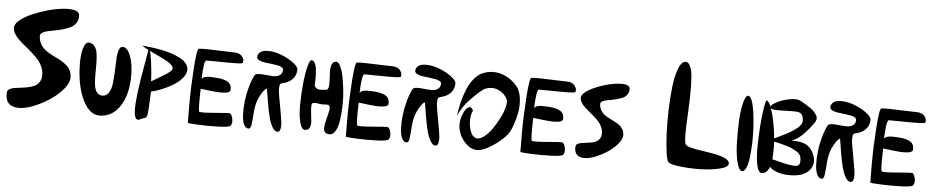

<svg xmlns="http://www.w3.org/2000/svg" viewBox="-42 -1081 6762 1389"><g transform="rotate(5 3338.5 -386.5)"><path d="M490.2 -722.2Q488.3 -762.2 406.7 -762.2Q321.8 -761.7 210 -723.1Q96.7 -684.1 50.3 -637.2Q27.3 -613.3 27.8 -591.8Q28.8 -569.8 42 -548.1Q55.2 -526.4 75.9 -506.8Q96.7 -487.3 121.6 -467.3Q146.5 -447.3 171.1 -425.5Q195.8 -403.8 216.3 -380.9Q236.8 -357.9 249.5 -329.1Q262.2 -300.3 262.2 -270Q262.2 -239.7 249 -219Q235.8 -198.2 214.6 -188.2Q193.4 -178.2 167.7 -172.9Q142.1 -167.5 116.2 -164.8Q90.3 -162.1 68.8 -158.4Q47.4 -154.8 33.2 -146Q19 -137.2 18.1 -122.1Q11.7 -35.6 83.5 -21Q148.4 -7.8 250.5 -54.7Q343.8 -97.2 407.7 -160.6Q470.2 -223.6 467.8 -273.9Q466.3 -301.3 455.1 -322.8Q443.8 -344.2 426.5 -358.2Q409.2 -372.1 387.5 -385.3Q365.7 -398.4 343.3 -408.2Q320.8 -418 299.1 -431.4Q277.3 -444.8 260.3 -459.7Q243.2 -474.6 232.2 -497.8Q221.2 -521 220.2 -549.8Q219.7 -564.5 234.9 -574Q250 -583.5 274.2 -589.1Q298.3 -594.7 327.9 -599.9Q357.4 -605 386.5 -613.5Q415.5 -622.1 439.5 -634.3Q463.4 -646.5 477.5 -668.9Q491.7 -691.4 490.2 -722.2Z M576.2 -532.7Q604.5 -531.7 620.4 -510.5Q636.2 -489.3 640.6 -456.3Q645 -423.3 645 -383.8Q645 -344.2 644.8 -304.9Q644.5 -265.6 648.4 -232.9Q652.3 -200.2 666.7 -179.9Q681.2 -159.7 708 -159.2Q737.3 -158.7 754.4 -185.5Q771.5 -212.4 776.1 -252.7Q780.8 -293 783.2 -340.3Q785.6 -387.7 786.6 -428.2Q787.6 -468.8 796.6 -496.1Q805.7 -523.4 823.7 -523.4Q856.9 -523.9 879.9 -467.3Q907.2 -398.9 903.3 -297.9Q898.4 -174.8 846.9 -97.2Q795.4 -19.5 709.5 -13.7Q628.4 -8.3 577.6 -113.8Q534.7 -203.6 527.3 -334.5Q521 -443.4 543.5 -500Q556.2 -533.7 576.2 -532.7Z M963.9 -544.4Q968.3 -543.9 976.1 -543.5Q983.9 -543 1007.8 -540.5Q1031.7 -538.1 1054.9 -534.7Q1078.1 -531.2 1109.6 -524.7Q1141.1 -518.1 1167.7 -510.3Q1194.3 -502.4 1221.2 -490.7Q1248 -479 1266.4 -465.3Q1284.7 -451.7 1295.4 -432.9Q1306.2 -414.1 1304.2 -393.1Q1301.3 -363.3 1273.9 -333Q1246.6 -302.7 1208 -280.3Q1169.4 -257.8 1129.2 -241.7Q1088.9 -225.6 1056.6 -219.2Q1050.8 -69.8 1044.4 -44.9Q1040 -28.8 1029.8 -25.4Q1027.3 -24.4 1022.5 -22.9Q1007.3 -19.5 997.1 -13.2Q955.6 11.7 951.7 -72.3Q947.8 -162.1 993.7 -415Q1007.8 -494.6 1010.3 -511.7Q1010.3 -512.7 1010.5 -514.6Q1010.7 -516.6 1011.2 -517.6Q981.4 -532.7 963.9 -544.4ZM1050.8 -292.5Q1062 -299.8 1084.2 -312.5Q1106.4 -325.2 1124.3 -335.9Q1142.1 -346.7 1160.2 -358.6Q1178.2 -370.6 1188.2 -381.3Q1198.2 -392.1 1197.8 -400.4Q1197.3 -411.6 1185.3 -423.8Q1173.3 -436 1151.9 -448.2Q1130.4 -460.4 1110.4 -470.2Q1090.3 -480 1063.2 -492.4Q1036.1 -504.9 1022.9 -511.7Q1030.8 -488.3 1039.1 -423.6Q1047.4 -358.9 1050.8 -292.5Z M1412.6 -270.5Q1408.2 -125 1415.5 -106Q1417 -100.6 1450.9 -101.3Q1484.9 -102.1 1523.9 -105.5Q1563 -108.9 1598.6 -111.3Q1634.3 -113.8 1639.2 -111.8Q1647 -108.9 1653.8 -92.5Q1660.6 -76.2 1661.1 -57.4Q1661.6 -38.6 1651.9 -23.9Q1642.6 -11.7 1565.7 -9Q1488.8 -6.3 1416.3 -9.8Q1343.8 -13.2 1341.3 -16.6Q1340.3 -39.1 1340.6 -158.2Q1340.8 -277.3 1350.3 -416.5Q1359.9 -555.7 1374.5 -558.1Q1403.8 -560.5 1440.4 -559.6Q1477.1 -558.6 1541.3 -556.2Q1605.5 -553.7 1630.9 -553.7Q1650.4 -553.7 1665 -547.9Q1679.7 -542 1686.8 -533.4Q1693.8 -524.9 1698.5 -514.9Q1703.1 -504.9 1702.4 -496.8Q1701.7 -488.8 1700.7 -483.9Q1698.2 -477.1 1637.5 -476.3Q1576.7 -475.6 1509.5 -477.1Q1442.4 -478.5 1435.1 -477.5Q1418 -475.1 1412.6 -342.8Q1413.1 -343.3 1420.7 -349.4Q1428.2 -355.5 1432.4 -356.9Q1436.5 -358.4 1451.2 -360.4Q1465.8 -362.3 1488.3 -361.3Q1523.4 -360.4 1547.1 -356.7Q1570.8 -353 1591.1 -344.5Q1611.3 -335.9 1620.6 -320.3Q1629.9 -304.7 1628.9 -281.2Q1628.4 -272 1619.6 -266.1Q1610.8 -260.3 1595.2 -258.3Q1579.6 -256.3 1562 -256.1Q1544.4 -255.9 1521.7 -258.1Q1499 -260.3 1481.4 -262.2Q1463.9 -264.2 1442.9 -266.8Q1421.9 -269.5 1412.6 -270.5Z M1782.7 -13.7Q1797.9 -14.2 1802 -44.2Q1806.2 -74.2 1809.8 -126.7Q1813.5 -179.2 1824.7 -212.9Q1834 -241.7 1848.6 -266.6Q1863.3 -291.5 1874.3 -303Q1885.3 -314.5 1889.2 -313.5Q1890.6 -313 1895.3 -281.2Q1899.9 -249.5 1907.7 -204.6Q1915.5 -159.7 1926.3 -115Q1937 -70.3 1954.6 -39.3Q1972.2 -8.3 1992.7 -8.8Q2009.8 -9.3 2014.2 -34.7Q2018.6 -60.1 2012.5 -98.4Q2006.3 -136.7 1998.3 -181.6Q1990.2 -226.6 1982.9 -265.4Q1975.6 -304.2 1977.3 -331.5Q1979 -358.9 1992.7 -361.3Q2039.1 -369.6 2067.4 -396.5Q2095.7 -423.3 2097.7 -467.8Q2098.6 -490.2 2059.3 -519Q2020 -547.9 1969.5 -567.1Q1918.9 -586.4 1869.9 -585.7Q1820.8 -585 1805.2 -555.2Q1796.4 -536.6 1802 -526.1Q1807.6 -515.6 1824.2 -509Q1840.8 -502.4 1862.8 -500Q1884.8 -497.6 1908.7 -494.4Q1932.6 -491.2 1952.1 -487.8Q1971.7 -484.4 1983.6 -476.1Q1995.6 -467.8 1994.1 -454.6Q1991.2 -428.2 1971.4 -417.2Q1951.7 -406.2 1924.3 -407.2Q1897 -408.2 1869.6 -411.4Q1842.3 -414.6 1819.8 -413.3Q1797.4 -412.1 1791.5 -400.4Q1772.5 -363.3 1758.1 -311.5Q1743.7 -259.8 1738 -208.5Q1732.4 -157.2 1733.9 -112.8Q1735.4 -68.4 1748 -40.8Q1760.7 -13.2 1782.7 -13.7Z M2193.8 -546.4Q2209.5 -545.9 2219.2 -526.4Q2229 -506.8 2231.4 -477.3Q2233.9 -447.8 2233.9 -423.8Q2233.9 -399.9 2232.4 -379.9Q2231 -360.4 2242.9 -349.9Q2254.9 -339.4 2274.9 -339.1Q2294.9 -338.9 2319.3 -342.8Q2332 -345.2 2335.2 -367.2Q2338.4 -389.2 2336.2 -418.9Q2334 -448.7 2333.3 -478.5Q2332.5 -508.3 2341.6 -529.1Q2350.6 -549.8 2372.1 -550.8Q2388.2 -551.3 2402.6 -522.7Q2417 -494.1 2426.3 -448.2Q2435.5 -402.3 2441.4 -346.2Q2447.3 -290 2445.3 -233.9Q2443.4 -177.7 2436.5 -130.9Q2429.7 -84 2412.8 -54.4Q2396 -24.9 2372.1 -23.9Q2348.6 -22.9 2337.6 -34.4Q2326.7 -45.9 2326.9 -64.9Q2327.1 -84 2332 -106.9Q2336.9 -129.9 2343.5 -152.8Q2350.1 -175.8 2353.5 -194.8Q2356.9 -213.9 2351.8 -225.3Q2346.7 -236.8 2331.1 -235.8Q2297.9 -233.9 2280.5 -236.1Q2263.2 -238.3 2260.7 -240Q2258.3 -241.7 2233.4 -239.3Q2221.7 -237.8 2220.7 -216.1Q2219.7 -194.3 2223.9 -165Q2228 -135.7 2230.2 -106.7Q2232.4 -77.6 2222.9 -58.3Q2213.4 -39.1 2188.5 -40Q2163.6 -41.5 2150.9 -94.2Q2138.2 -147 2139.2 -221.2Q2140.1 -295.4 2147.2 -369.6Q2154.3 -443.8 2167.5 -495.4Q2180.7 -546.9 2193.8 -546.4Z M2560.1 -270.5Q2555.7 -125 2563 -106Q2564.5 -100.6 2598.4 -101.3Q2632.3 -102.1 2671.4 -105.5Q2710.4 -108.9 2746.1 -111.3Q2781.7 -113.8 2786.6 -111.8Q2794.4 -108.9 2801.3 -92.5Q2808.1 -76.2 2808.6 -57.4Q2809.1 -38.6 2799.3 -23.9Q2790 -11.7 2713.1 -9Q2636.2 -6.3 2563.7 -9.8Q2491.2 -13.2 2488.8 -16.6Q2487.8 -39.1 2488 -158.2Q2488.3 -277.3 2497.8 -416.5Q2507.3 -555.7 2522 -558.1Q2551.3 -560.5 2587.9 -559.6Q2624.5 -558.6 2688.7 -556.2Q2752.9 -553.7 2778.3 -553.7Q2797.9 -553.7 2812.5 -547.9Q2827.1 -542 2834.2 -533.4Q2841.3 -524.9 2845.9 -514.9Q2850.6 -504.9 2849.9 -496.8Q2849.1 -488.8 2848.1 -483.9Q2845.7 -477.1 2784.9 -476.3Q2724.1 -475.6 2657 -477.1Q2589.8 -478.5 2582.5 -477.5Q2565.4 -475.1 2560.1 -342.8Q2560.5 -343.3 2568.1 -349.4Q2575.7 -355.5 2579.8 -356.9Q2584 -358.4 2598.6 -360.4Q2613.3 -362.3 2635.7 -361.3Q2670.9 -360.4 2694.6 -356.7Q2718.3 -353 2738.5 -344.5Q2758.8 -335.9 2768.1 -320.3Q2777.3 -304.7 2776.4 -281.2Q2775.9 -272 2767.1 -266.1Q2758.3 -260.3 2742.7 -258.3Q2727.1 -256.3 2709.5 -256.1Q2691.9 -255.9 2669.2 -258.1Q2646.5 -260.3 2628.9 -262.2Q2611.3 -264.2 2590.3 -266.8Q2569.3 -269.5 2560.1 -270.5Z M2930.2 -13.7Q2945.3 -14.2 2949.5 -44.2Q2953.6 -74.2 2957.3 -126.7Q2960.9 -179.2 2972.2 -212.9Q2981.4 -241.7 2996.1 -266.6Q3010.7 -291.5 3021.7 -303Q3032.7 -314.5 3036.6 -313.5Q3038.1 -313 3042.7 -281.2Q3047.4 -249.5 3055.2 -204.6Q3063 -159.7 3073.7 -115Q3084.5 -70.3 3102.1 -39.3Q3119.6 -8.3 3140.1 -8.8Q3157.2 -9.3 3161.6 -34.7Q3166 -60.1 3159.9 -98.4Q3153.8 -136.7 3145.8 -181.6Q3137.7 -226.6 3130.4 -265.4Q3123 -304.2 3124.8 -331.5Q3126.5 -358.9 3140.1 -361.3Q3186.5 -369.6 3214.8 -396.5Q3243.2 -423.3 3245.1 -467.8Q3246.1 -490.2 3206.8 -519Q3167.5 -547.9 3116.9 -567.1Q3066.4 -586.4 3017.3 -585.7Q2968.3 -585 2952.6 -555.2Q2943.8 -536.6 2949.5 -526.1Q2955.1 -515.6 2971.7 -509Q2988.3 -502.4 3010.3 -500Q3032.2 -497.6 3056.2 -494.4Q3080.1 -491.2 3099.6 -487.8Q3119.1 -484.4 3131.1 -476.1Q3143.1 -467.8 3141.6 -454.6Q3138.7 -428.2 3118.9 -417.2Q3099.1 -406.2 3071.8 -407.2Q3044.4 -408.2 3017.1 -411.4Q2989.7 -414.6 2967.3 -413.3Q2944.8 -412.1 2939 -400.4Q2919.9 -363.3 2905.5 -311.5Q2891.1 -259.8 2885.5 -208.5Q2879.9 -157.2 2881.3 -112.8Q2882.8 -68.4 2895.5 -40.8Q2908.2 -13.2 2930.2 -13.7Z M3375 -303.7Q3391.6 -288.6 3386.7 -279.8Q3376 -260.3 3373.8 -219.7Q3371.6 -179.2 3384.8 -138.7Q3397.9 -98.1 3427.7 -87.9Q3453.1 -82 3484.6 -105.7Q3516.1 -129.4 3543.5 -168.9Q3570.8 -208.5 3592.5 -252Q3614.3 -295.4 3623.3 -333.7Q3632.3 -372.1 3624 -388.7Q3602.5 -431.2 3557.6 -450.4Q3512.7 -469.7 3463.9 -450.2Q3433.1 -437.5 3348.6 -349.1Q3328.6 -328.1 3310.5 -300Q3292.5 -272 3284.7 -254.4L3276.9 -236.8Q3277.3 -242.2 3278.6 -251.7Q3279.8 -261.2 3284.9 -289.6Q3290 -317.9 3296.9 -344.5Q3303.7 -371.1 3315.9 -405.5Q3328.1 -439.9 3343 -467.5Q3357.9 -495.1 3380.1 -519.8Q3402.3 -544.4 3427.7 -556.6Q3465.3 -574.7 3508.5 -575.9Q3551.8 -577.1 3599.4 -555.9Q3647 -534.7 3684.1 -490.7Q3711.4 -458.5 3718.5 -405.3Q3725.6 -352.1 3716.1 -300.3Q3706.5 -248.5 3690.4 -204.6Q3674.3 -160.6 3657.7 -138.7Q3623 -93.3 3554.9 -48.1Q3486.8 -2.9 3441.9 -3.4Q3394.5 -3.9 3353.3 -48.3Q3312 -92.8 3302.2 -150.9Q3293.9 -201.7 3317.9 -256.8Q3335.9 -298.8 3356.9 -306.6Q3367.2 -310.1 3375 -303.7Z M3827.6 -270.5Q3823.2 -125 3830.6 -106Q3832 -100.6 3866 -101.3Q3899.9 -102.1 3939 -105.5Q3978 -108.9 4013.7 -111.3Q4049.3 -113.8 4054.2 -111.8Q4062 -108.9 4068.8 -92.5Q4075.7 -76.2 4076.2 -57.4Q4076.7 -38.6 4066.9 -23.9Q4057.6 -11.7 3980.7 -9Q3903.8 -6.3 3831.3 -9.8Q3758.8 -13.2 3756.3 -16.6Q3755.4 -39.1 3755.6 -158.2Q3755.9 -277.3 3765.4 -416.5Q3774.9 -555.7 3789.6 -558.1Q3818.8 -560.5 3855.5 -559.6Q3892.1 -558.6 3956.3 -556.2Q4020.5 -553.7 4045.9 -553.7Q4065.4 -553.7 4080.1 -547.9Q4094.7 -542 4101.8 -533.4Q4108.9 -524.9 4113.5 -514.9Q4118.2 -504.9 4117.4 -496.8Q4116.7 -488.8 4115.7 -483.9Q4113.3 -477.1 4052.5 -476.3Q3991.7 -475.6 3924.6 -477.1Q3857.4 -478.5 3850.1 -477.5Q3833 -475.1 3827.6 -342.8Q3828.1 -343.3 3835.7 -349.4Q3843.3 -355.5 3847.4 -356.9Q3851.6 -358.4 3866.2 -360.4Q3880.9 -362.3 3903.3 -361.3Q3938.5 -360.4 3962.2 -356.7Q3985.8 -353 4006.1 -344.5Q4026.4 -335.9 4035.6 -320.3Q4044.9 -304.7 4043.9 -281.2Q4043.5 -272 4034.7 -266.1Q4025.9 -260.3 4010.3 -258.3Q3994.6 -256.3 3977.1 -256.1Q3959.5 -255.9 3936.8 -258.1Q3914.1 -260.3 3896.5 -262.2Q3878.9 -264.2 3857.9 -266.8Q3836.9 -269.5 3827.6 -270.5Z M4503.9 -541.5Q4502 -574.2 4431.6 -571.3Q4358.4 -567.9 4272 -534.2Q4185.1 -500.5 4163.1 -463.9Q4156.7 -453.6 4157.2 -443.8Q4157.7 -427.7 4167.7 -411.1Q4177.7 -394.5 4193.4 -380.1Q4209 -365.7 4227.5 -350.6Q4246.1 -335.4 4264.6 -319.1Q4283.2 -302.7 4298.3 -285.6Q4313.5 -268.6 4323 -247.1Q4332.5 -225.6 4332.5 -202.6Q4332.5 -171.4 4314.2 -153.8Q4295.9 -136.2 4269.3 -131.1Q4242.7 -126 4216.1 -123.3Q4189.5 -120.6 4170.2 -113.8Q4150.9 -106.9 4149.9 -91.3Q4145 -23.4 4204.1 -14.6Q4258.3 -6.8 4340.3 -48.8Q4415.5 -86.9 4457.5 -137.7Q4488.8 -175.3 4487.3 -205.6Q4486.3 -228.5 4475.6 -246.3Q4464.8 -264.2 4448.7 -275.4Q4432.6 -286.6 4413.1 -296.4Q4393.6 -306.2 4374.3 -316.2Q4355 -326.2 4339.1 -338.1Q4323.2 -350.1 4312.7 -369.1Q4302.2 -388.2 4301.3 -412.6Q4300.8 -425.3 4315.9 -433.3Q4331.1 -441.4 4354.2 -444.8Q4377.4 -448.2 4404.1 -454.8Q4430.7 -461.4 4453.4 -469.5Q4476.1 -477.5 4490.7 -496.1Q4505.4 -514.6 4503.9 -541.5Z M4885.7 -770Q4909.2 -773.9 4923.3 -745.4Q4937.5 -716.8 4941.4 -667Q4945.3 -617.2 4944.8 -555.7Q4944.3 -494.1 4941.2 -430.2Q4938 -366.2 4935.8 -311.8Q4933.6 -257.3 4935.5 -218.5Q4937.5 -179.7 4945.8 -171.9Q4957 -161.1 4994.9 -152.6Q5032.7 -144 5077.1 -137.7Q5121.6 -131.3 5165 -122.8Q5208.5 -114.3 5237.3 -99.4Q5266.1 -84.5 5266.1 -64Q5266.1 -38.1 5204.1 -22.9Q5142.1 -7.8 5064.7 -6.1Q4987.3 -4.4 4916.7 -12.7Q4846.2 -21 4830.1 -36.1Q4819.3 -46.4 4811 -103.8Q4802.7 -161.1 4799.1 -240.7Q4795.4 -320.3 4798.1 -411.4Q4800.8 -502.4 4809.8 -580.3Q4818.8 -658.2 4838.4 -711.7Q4857.9 -765.1 4885.7 -770Z M5364.3 -565.4Q5378.4 -564.5 5390.4 -533.9Q5402.3 -503.4 5409.2 -455.1Q5416 -406.7 5419.9 -348.4Q5423.8 -290 5421.9 -231.9Q5419.9 -173.8 5414.3 -126Q5408.7 -78.1 5396.2 -48.1Q5383.8 -18.1 5367.2 -18.1Q5344.2 -18.1 5329.1 -75Q5314 -131.8 5311.3 -212.6Q5308.6 -293.5 5312.3 -374Q5315.9 -454.6 5330.3 -510.7Q5344.7 -566.9 5364.3 -565.4Z M5534.2 -488.8Q5564.5 -403.8 5577.1 -273.9Q5670.4 -317.4 5710 -343.8Q5772.9 -385.3 5772 -418.5Q5771.5 -434.6 5768.6 -446Q5765.6 -457.5 5759.3 -464.4Q5752.9 -471.2 5746.6 -475.1Q5740.2 -479 5729.5 -480.2Q5718.8 -481.4 5711.2 -481.7Q5703.6 -481.9 5689.9 -481.7Q5676.3 -481.4 5668.5 -481.4Q5654.8 -481.9 5621.1 -480.5Q5587.4 -479 5565.7 -480.5Q5543.9 -481.9 5534.2 -488.8ZM5579.1 -252Q5581.5 -239.7 5579.6 -184.1Q5577.6 -128.4 5577.6 -122.1Q5586.9 -121.1 5644 -106.2Q5701.2 -91.3 5740.7 -89.8Q5763.7 -88.9 5773.7 -101.6Q5783.7 -114.3 5778.3 -151.4Q5776.4 -164.1 5767.8 -175.5Q5759.3 -187 5743.9 -196.3Q5728.5 -205.6 5713.9 -212.6Q5699.2 -219.7 5677.2 -226.3Q5655.3 -232.9 5641.6 -236.6Q5627.9 -240.2 5606.4 -245.4Q5585 -250.5 5579.1 -252ZM5564.9 -66.9Q5545.9 -16.6 5508.3 -16.6Q5484.4 -16.6 5472.7 -70.8Q5460.9 -125 5461.9 -202.4Q5462.9 -279.8 5468.5 -357.2Q5474.1 -434.6 5483.4 -488.8Q5492.7 -543 5499 -543Q5512.7 -543 5529.3 -501.5Q5533.7 -513.7 5559.8 -529.1Q5585.9 -544.4 5619.9 -555.7Q5653.8 -566.9 5689.2 -569.8Q5724.6 -572.8 5748 -559.6Q5770 -546.9 5783.4 -538.8Q5796.9 -530.8 5816.2 -517.6Q5835.4 -504.4 5845.5 -493.2Q5855.5 -481.9 5863.8 -468.3Q5872.1 -454.6 5870.6 -440.7Q5869.1 -426.8 5858.9 -412.6Q5777.8 -299.3 5714.8 -274.4Q5705.1 -270.5 5704.6 -269.5L5709 -269Q5710 -269 5713.4 -269Q5819.3 -272.9 5857.4 -204.1Q5897.9 -130.9 5859.9 -76.9Q5821.8 -22.9 5727.1 -19.5Q5667.5 -17.6 5626.2 -31Q5585 -44.4 5564.9 -66.9Z M5944.8 -13.7Q5960 -14.2 5964.1 -44.2Q5968.3 -74.2 5971.9 -126.7Q5975.6 -179.2 5986.8 -212.9Q5996.1 -241.7 6010.7 -266.6Q6025.4 -291.5 6036.4 -303Q6047.4 -314.5 6051.3 -313.5Q6052.7 -313 6057.4 -281.2Q6062 -249.5 6069.8 -204.6Q6077.6 -159.7 6088.4 -115Q6099.1 -70.3 6116.7 -39.3Q6134.3 -8.3 6154.8 -8.8Q6171.9 -9.3 6176.3 -34.7Q6180.7 -60.1 6174.6 -98.4Q6168.5 -136.7 6160.4 -181.6Q6152.3 -226.6 6145 -265.4Q6137.7 -304.2 6139.4 -331.5Q6141.1 -358.9 6154.8 -361.3Q6201.2 -369.6 6229.5 -396.5Q6257.8 -423.3 6259.8 -467.8Q6260.7 -490.2 6221.4 -519Q6182.1 -547.9 6131.6 -567.1Q6081.1 -586.4 6032 -585.7Q5982.9 -585 5967.3 -555.2Q5958.5 -536.6 5964.1 -526.1Q5969.7 -515.6 5986.3 -509Q6002.9 -502.4 6024.9 -500Q6046.9 -497.6 6070.8 -494.4Q6094.7 -491.2 6114.3 -487.8Q6133.8 -484.4 6145.8 -476.1Q6157.7 -467.8 6156.2 -454.6Q6153.3 -428.2 6133.5 -417.2Q6113.8 -406.2 6086.4 -407.2Q6059.1 -408.2 6031.7 -411.4Q6004.4 -414.6 5981.9 -413.3Q5959.5 -412.1 5953.6 -400.4Q5934.6 -363.3 5920.2 -311.5Q5905.8 -259.8 5900.1 -208.5Q5894.5 -157.2 5896 -112.8Q5897.5 -68.4 5910.2 -40.8Q5922.9 -13.2 5944.8 -13.7Z M6368.7 -270.5Q6364.3 -125 6371.6 -106Q6373 -100.6 6407 -101.3Q6440.9 -102.1 6480 -105.5Q6519 -108.9 6554.7 -111.3Q6590.3 -113.8 6595.2 -111.8Q6603 -108.9 6609.9 -92.5Q6616.7 -76.2 6617.2 -57.4Q6617.7 -38.6 6607.9 -23.9Q6598.6 -11.7 6521.7 -9Q6444.8 -6.3 6372.3 -9.8Q6299.8 -13.2 6297.4 -16.6Q6296.4 -39.1 6296.6 -158.2Q6296.9 -277.3 6306.4 -416.5Q6315.9 -555.7 6330.6 -558.1Q6359.9 -560.5 6396.5 -559.6Q6433.1 -558.6 6497.3 -556.2Q6561.5 -553.7 6586.9 -553.7Q6606.4 -553.7 6621.1 -547.9Q6635.7 -542 6642.8 -533.4Q6649.9 -524.9 6654.5 -514.9Q6659.2 -504.9 6658.4 -496.8Q6657.7 -488.8 6656.7 -483.9Q6654.3 -477.1 6593.5 -476.3Q6532.7 -475.6 6465.6 -477.1Q6398.4 -478.5 6391.1 -477.5Q6374 -475.1 6368.7 -342.8Q6369.1 -343.3 6376.7 -349.4Q6384.3 -355.5 6388.4 -356.9Q6392.6 -358.4 6407.2 -360.4Q6421.9 -362.3 6444.3 -361.3Q6479.5 -360.4 6503.2 -356.7Q6526.9 -353 6547.1 -344.5Q6567.4 -335.9 6576.7 -320.3Q6585.9 -304.7 6585 -281.2Q6584.5 -272 6575.7 -266.1Q6566.9 -260.3 6551.3 -258.3Q6535.6 -256.3 6518.1 -256.1Q6500.5 -255.9 6477.8 -258.1Q6455.1 -260.3 6437.5 -262.2Q6419.9 -264.2 6398.9 -266.8Q6377.9 -269.5 6368.7 -270.5Z"/></g></svg>

Font: Superheroes Libre
Style: Regular
Weight: 400
Version: Version 001.000